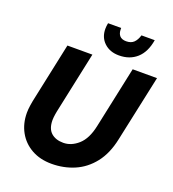

<svg xmlns="http://www.w3.org/2000/svg" viewBox="-160 -1022 1043 1156"><g transform="rotate(20 361.5 -444.0)"><path d="M58 -227Q58 -238 59 -249.5Q60 -261 62 -274.5Q64 -288 67 -304L149 -690H309L225 -295Q223 -285 221.5 -275Q220 -265 219 -256Q218 -247 218 -238Q218 -183 247 -157Q276 -131 325 -131Q376 -131 420.5 -170.5Q465 -210 483 -295L567 -690H723L632 -265Q612 -169 563.5 -107.5Q515 -46 447.5 -17Q380 12 302 12Q228 12 173 -19Q118 -50 88 -104Q58 -158 58 -227ZM329 -863Q329 -872 330 -881Q331 -890 333 -900H417Q417 -898 417 -895.5Q417 -893 417 -891Q417 -865 430.5 -850Q444 -835 472 -835Q503 -835 520.5 -852Q538 -869 547 -900H632Q619 -821 574 -780.5Q529 -740 460 -740Q402 -740 365.5 -774Q329 -808 329 -863Z"/></g></svg>

Font: Radio Canada
Style: Italic
Weight: 400
Italic angle: -12°
Designer: Charles Daoud, Etienne Aubert Bonn, Alexandre Saumier Demers, Jacques Le Bailly
Foundry: Radio-Canada
Version: Version 2.104;gftools[0.9.28.dev5+ged2979d]